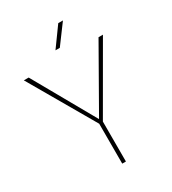

<svg xmlns="http://www.w3.org/2000/svg" viewBox="-213 -1012 1008 1125"><g transform="rotate(-30 290.5 -450.0)"><path d="M363.3 -900.4H395L298.8 -770.5H269.5ZM289.1 -293.9 526.4 -710.9H556.2L301.3 -270V0H276.4V-270L21 -710.9H53.7Z"/></g></svg>

Font: Robert Sans Thin
Style: Regular
Weight: 100
Designer: Christian Robertson (extended by Adam Twardoch)
Foundry: Google
Version: Version 12.135;April 2, 2019;FontCreator 11.5.0.2425 64-bit;